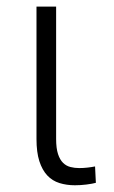

<svg xmlns="http://www.w3.org/2000/svg" viewBox="-20 -548 340 573"><path d="M147.5 -528.3V-133.3Q147.5 -105.5 153.1 -88.4Q158.7 -71.3 168.2 -62Q177.7 -52.7 190.2 -49.6Q202.6 -46.4 216.3 -46.4Q229.5 -46.4 241.7 -47.9Q253.9 -49.3 263.7 -51.3L266.1 -2.4Q255.4 0.5 238 2.7Q220.7 4.9 203.6 4.9Q178.7 4.9 157.5 -1.7Q136.2 -8.3 121.1 -24.4Q106 -40.5 97.4 -67.1Q88.9 -93.8 88.9 -133.3V-528.3Z"/></svg>

Font: Melbourne
Style: Light
Weight: 300
Designer: Google
Version: Version 2.000980; 2014